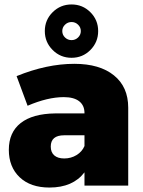

<svg xmlns="http://www.w3.org/2000/svg" viewBox="-20 -841 647 870"><path d="M389.6 -614.5Q354.5 -579.1 304.2 -579.1Q253.9 -579.1 218.5 -614.5Q183.1 -649.9 183.1 -700.2Q183.1 -750.5 218.5 -785.6Q253.9 -820.8 304.2 -820.8Q354.5 -820.8 389.6 -785.6Q424.8 -750.5 424.8 -700.2Q424.8 -649.9 389.6 -614.5ZM333.7 -729.2Q321.3 -741.2 304.2 -741.2Q287.1 -741.2 274.7 -729.2Q262.2 -717.3 262.2 -700.2Q262.2 -683.1 274.7 -671.1Q287.1 -659.2 304.2 -659.2Q321.3 -659.2 333.7 -671.1Q346.2 -683.1 346.2 -700.2Q346.2 -717.3 333.7 -729.2ZM316.9 -551.8Q431.6 -551.8 496.3 -499.5Q561 -447.3 561 -353V0H362.8V-60.1Q310.5 8.8 204.1 8.8Q118.2 8.8 69.1 -37.8Q20 -84.5 20 -162.1Q20 -241.2 73.7 -283.4Q127.4 -325.7 230 -327.1H362.8V-329.1Q362.8 -363.3 338.9 -382.1Q314.9 -400.9 269 -400.9Q195.8 -400.9 105 -361.8L55.2 -496.1Q191.9 -551.8 316.9 -551.8ZM271 -123Q301.8 -123 326.7 -138.2Q351.6 -153.3 362.8 -179.2V-228H271Q210 -228 210 -176.8Q210 -150.9 225.8 -137Q241.7 -123 271 -123Z"/></svg>

Font: Montserrat-Arabic ExtraBold
Style: Regular
Weight: 800
Designer: Mohamed Gaber
Foundry: Kief Type Foundry
Version: Version 5.008;PS 005.008;hotconv 1.0.88;makeotf.lib2.5.64775